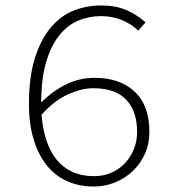

<svg xmlns="http://www.w3.org/2000/svg" viewBox="-20 -671 640 703"><path d="M323 12Q269 12 225 -8Q181 -28 150.5 -66.5Q120 -105 103 -161Q86 -217 86 -290Q86 -390 108 -459Q130 -528 166.5 -571Q203 -614 250.5 -632.5Q298 -651 350 -651Q404 -651 443 -634Q482 -617 513 -589L486 -559Q459 -585 424 -598.5Q389 -612 350 -612Q306 -612 266.5 -595.5Q227 -579 197 -541.5Q167 -504 149 -444Q131 -384 131 -296Q173 -338 222 -362Q271 -386 327 -386Q419 -386 473 -335.5Q527 -285 527 -188Q527 -144 510.5 -107.5Q494 -71 466 -44.5Q438 -18 401 -3Q364 12 323 12ZM325 -26Q359 -26 387.5 -38.5Q416 -51 437 -73Q458 -95 470 -124.5Q482 -154 482 -188Q482 -264 442 -306Q402 -348 321 -348Q280 -348 230 -326Q180 -304 132 -251Q136 -200 149.5 -158.5Q163 -117 186.5 -87.5Q210 -58 244.5 -42Q279 -26 325 -26Z"/></svg>

Font: Source Code Pro Light
Style: Regular
Weight: 300
Monospace: yes
Designer: Paul D. Hunt, Teo Tuominen
Foundry: Adobe Systems Incorporated
Version: Version 2.030;PS 1.000;hotconv 16.6.51;makeotf.lib2.5.65220